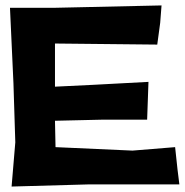

<svg xmlns="http://www.w3.org/2000/svg" viewBox="-20 -684 678 704"><path d="M16.6 -655.3 29.3 -378.9 36.1 -162.1 22.5 0 302.7 -7.8H637.7L630.9 -62.5L622.1 -144.5L465.8 -131.8L183.6 -144.5L181.6 -241.2L350.6 -245.1H519.5L524.4 -383.8L322.3 -373L181.6 -366.2V-524.4L365.2 -522.5L556.6 -520.5L567.4 -600.6L572.3 -664.1L174.8 -655.3Z"/></svg>

Font: MaokenAssortedSans-Lite
Style: Lite
Weight: 400
Version: Version 1.400